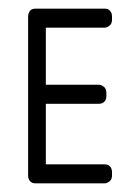

<svg xmlns="http://www.w3.org/2000/svg" viewBox="-20 -424 318 444"><path d="M222 0H62Q54 0 49.5 -5Q45 -10 45 -18V-385Q45 -393 49 -398.5Q53 -404 62 -404H222Q230 -404 234.5 -399Q239 -394 239 -386V-378Q239 -369 233 -364.5Q227 -360 222 -360H86V-228H209Q214 -228 220 -223.5Q226 -219 226 -209V-202Q226 -194 221.5 -189Q217 -184 209 -184H86V-44H222Q230 -44 234.5 -39Q239 -34 239 -26V-18Q239 -9 233 -4.5Q227 0 222 0Z"/></svg>

Font: Chathura
Style: Bold
Weight: 700
Designer: Appaji Ambarisha Darbha
Foundry: Aditya Fonts
Version: Version 1.001 2016